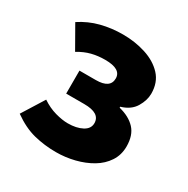

<svg xmlns="http://www.w3.org/2000/svg" viewBox="-140 -707 828 846"><g transform="rotate(30 274.0 -284.5)"><path d="M252 14Q194 14 140 0.5Q86 -13 30 -53L100 -165Q134 -142 170 -132Q206 -122 234 -122Q278 -122 307 -137.5Q336 -153 336 -181Q336 -232 255 -232H163V-349H246Q319 -349 319 -399Q319 -447 238 -447Q202 -447 170 -439Q138 -431 105 -411L40 -525Q87 -556 140 -569.5Q193 -583 250 -583Q312 -583 366.5 -565.5Q421 -548 454.5 -512Q488 -476 488 -419Q488 -385 467 -350Q446 -315 398 -301V-296Q451 -283 480.5 -251.5Q510 -220 510 -163Q510 -120 488 -86.5Q466 -53 429 -31Q392 -9 346 2.5Q300 14 252 14Z"/></g></svg>

Font: Source Han Sans CN Heavy
Style: Regular
Weight: 900
Designer: Ryoko NISHIZUKA 西塚涼子 (kana, bopomofo & ideographs); Paul D. Hunt (Latin, Greek & Cyrillic); Sandoll Communications 산돌커뮤니
Foundry: Adobe
Version: Version 2.000;hotconv 1.0.107;makeotfexe 2.5.65593